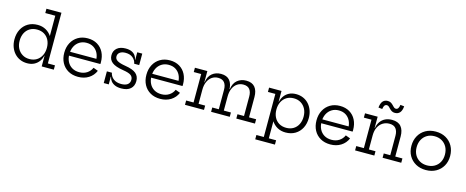

<svg xmlns="http://www.w3.org/2000/svg" viewBox="-45 -1621 6457 2663"><g transform="rotate(15 3183.0 -290.0)"><path d="M517.5 0V-199L520.5 -238V-301.5L517.5 -371.5V-728H374V-790H589.5V-62H691.5V0ZM317 -542.5Q383 -542.5 435.2 -513.5Q487.5 -484.5 521.5 -430.8Q555.5 -377 566.5 -302L520.5 -267.5Q520.5 -329 496.8 -376.5Q473 -424 429 -450.8Q385 -477.5 324.5 -477.5Q265 -477.5 221 -450.5Q177 -423.5 153.2 -376Q129.5 -328.5 129.5 -266Q129.5 -204 154 -156.5Q178.5 -109 222.8 -81.8Q267 -54.5 324.5 -54.5Q384.5 -54.5 428.2 -81.8Q472 -109 496.2 -157Q520.5 -205 520.5 -267.5L531.5 -154H514.5Q505.5 -110 479.5 -72.8Q453.5 -35.5 411 -12.8Q368.5 10 309 10Q253.5 10 207 -10.2Q160.5 -30.5 126.5 -67.8Q92.5 -105 73.8 -155.5Q55 -206 55 -266Q55 -347 87.5 -409.5Q120 -472 178.8 -507.2Q237.5 -542.5 317 -542.5Z M1040 9.5Q957.5 9.5 897 -25.5Q836.5 -60.5 803.5 -122.2Q770.5 -184 770.5 -264.5Q770.5 -346 803.8 -408.5Q837 -471 896.8 -506.5Q956.5 -542 1036 -542Q1116 -542 1174.5 -507Q1233 -472 1264.5 -410Q1296 -348 1296 -267Q1296 -257.5 1295.8 -252Q1295.5 -246.5 1294.5 -242.5H1223.5Q1224 -248.5 1224.2 -255.8Q1224.5 -263 1224.5 -272.5Q1224.5 -332 1201.8 -378.2Q1179 -424.5 1137 -451Q1095 -477.5 1036 -477.5Q978.5 -477.5 935 -450.2Q891.5 -423 867.5 -375.2Q843.5 -327.5 843.5 -264.5Q843.5 -203.5 867.2 -156.8Q891 -110 935 -83.5Q979 -57 1039.5 -57Q1102.5 -57 1148.8 -86.8Q1195 -116.5 1217.5 -168L1285.5 -142.5Q1256 -72 1191.2 -31.2Q1126.5 9.5 1040 9.5ZM816 -242.5V-298H1273L1294 -242.5Z M1660.5 9.5Q1607 9.5 1570.2 -6.5Q1533.5 -22.5 1512 -49.2Q1490.5 -76 1484 -109H1466L1480.5 -168Q1490 -115.5 1532.8 -82.5Q1575.5 -49.5 1644 -49.5Q1702.5 -49.5 1734.8 -73.2Q1767 -97 1767 -142.5Q1767 -184 1735 -207Q1703 -230 1623 -242Q1508.5 -260 1460 -298.8Q1411.5 -337.5 1411.5 -401Q1411.5 -465 1456 -503.5Q1500.5 -542 1580 -542Q1632.5 -542 1666.8 -526Q1701 -510 1719.5 -483.2Q1738 -456.5 1743.5 -424.5H1761.5L1747 -368Q1738 -419 1698 -451.2Q1658 -483.5 1593.5 -483.5Q1541.5 -483.5 1512.2 -461.5Q1483 -439.5 1483 -403Q1483 -364.5 1519.5 -342.8Q1556 -321 1634.5 -308.5Q1745.5 -291 1792 -251Q1838.5 -211 1838.5 -143Q1838.5 -71.5 1792.8 -31Q1747 9.5 1660.5 9.5ZM1408.5 0V-168H1480.5V0ZM1747 -368V-532.5H1819V-368Z M2219.5 9.5Q2137 9.5 2076.5 -25.5Q2016 -60.5 1983 -122.2Q1950 -184 1950 -264.5Q1950 -346 1983.2 -408.5Q2016.5 -471 2076.2 -506.5Q2136 -542 2215.5 -542Q2295.5 -542 2354 -507Q2412.5 -472 2444 -410Q2475.5 -348 2475.5 -267Q2475.5 -257.5 2475.2 -252Q2475 -246.5 2474 -242.5H2403Q2403.5 -248.5 2403.8 -255.8Q2404 -263 2404 -272.5Q2404 -332 2381.2 -378.2Q2358.5 -424.5 2316.5 -451Q2274.5 -477.5 2215.5 -477.5Q2158 -477.5 2114.5 -450.2Q2071 -423 2047 -375.2Q2023 -327.5 2023 -264.5Q2023 -203.5 2046.8 -156.8Q2070.5 -110 2114.5 -83.5Q2158.5 -57 2219 -57Q2282 -57 2328.2 -86.8Q2374.5 -116.5 2397 -168L2465 -142.5Q2435.5 -72 2370.8 -31.2Q2306 9.5 2219.5 9.5ZM1995.5 -242.5V-298H2452.5L2473.5 -242.5Z M3312 0V-62H3406V-341.5Q3406 -407 3377 -444Q3348 -481 3286.5 -481Q3237 -481 3198.5 -455Q3160 -429 3138 -380.5Q3116 -332 3116 -264L3098.5 -371H3119Q3131.5 -458 3183.8 -501Q3236 -544 3311 -544Q3395.5 -544 3436.8 -494Q3478 -444 3478 -353V-62H3580V0ZM2575 0V-62H2681.5V-470.5H2575V-532.5H2753.5V-62H2848V0ZM2950 0V-62H3044V-341.5Q3044 -407 3015 -444Q2986 -481 2924.5 -481Q2875 -481 2836.5 -455Q2798 -429 2775.8 -380.5Q2753.5 -332 2753.5 -264L2736.5 -371H2757Q2769 -458 2821.5 -501Q2874 -544 2949 -544Q3033.5 -544 3074.8 -494Q3116 -444 3116 -353V-62H3218V0Z M3640 210V148H3746.5V-470.5H3640V-532.5H3818.5V-342L3816.5 -285V-253.5L3818.5 -208.5V148H3923V210ZM4019.5 10Q3953.5 10 3901.2 -19Q3849 -48 3815 -101.8Q3781 -155.5 3770 -230.5L3816.5 -265Q3816.5 -203.5 3840 -156.2Q3863.5 -109 3907.5 -82Q3951.5 -55 4012 -55Q4071.5 -55 4115.5 -82Q4159.5 -109 4183.2 -156.8Q4207 -204.5 4207 -266Q4207 -328.5 4182.5 -376Q4158 -423.5 4114 -450.8Q4070 -478 4012 -478Q3952.5 -478 3908.5 -450.8Q3864.5 -423.5 3840.5 -375.5Q3816.5 -327.5 3816.5 -265L3805 -378.5H3822Q3831 -422.5 3857 -459.8Q3883 -497 3925.8 -519.8Q3968.5 -542.5 4027.5 -542.5Q4083.5 -542.5 4130 -522.2Q4176.5 -502 4210.2 -464.8Q4244 -427.5 4262.8 -377Q4281.5 -326.5 4281.5 -266Q4281.5 -185.5 4249 -123Q4216.5 -60.5 4157.8 -25.2Q4099 10 4019.5 10Z M4662 9.5Q4579.5 9.5 4519 -25.5Q4458.5 -60.5 4425.5 -122.2Q4392.5 -184 4392.5 -264.5Q4392.5 -346 4425.8 -408.5Q4459 -471 4518.8 -506.5Q4578.5 -542 4658 -542Q4738 -542 4796.5 -507Q4855 -472 4886.5 -410Q4918 -348 4918 -267Q4918 -257.5 4917.8 -252Q4917.5 -246.5 4916.5 -242.5H4845.5Q4846 -248.5 4846.2 -255.8Q4846.5 -263 4846.5 -272.5Q4846.5 -332 4823.8 -378.2Q4801 -424.5 4759 -451Q4717 -477.5 4658 -477.5Q4600.5 -477.5 4557 -450.2Q4513.5 -423 4489.5 -375.2Q4465.5 -327.5 4465.5 -264.5Q4465.5 -203.5 4489.2 -156.8Q4513 -110 4557 -83.5Q4601 -57 4661.5 -57Q4724.5 -57 4770.8 -86.8Q4817 -116.5 4839.5 -168L4907.5 -142.5Q4878 -72 4813.2 -31.2Q4748.5 9.5 4662 9.5ZM4438 -242.5V-298H4895L4916 -242.5Z M5199 -62H5294V0H5017.5V-62H5127V-470.5H5017.5V-532.5H5199ZM5506 -62V-340.5Q5506 -406 5476.5 -443.5Q5447 -481 5383.5 -481Q5332 -481 5290 -455.5Q5248 -430 5223.5 -381.5Q5199 -333 5199 -264L5182.5 -370.5H5202.5Q5212 -425 5239 -463.2Q5266 -501.5 5308.2 -521.8Q5350.5 -542 5405.5 -542Q5492.5 -542 5535.2 -491.8Q5578 -441.5 5578 -350V-62H5680.5V0H5412.5V-62ZM5461.5 -772.5 5517 -766.5Q5512 -705.5 5486 -675.2Q5460 -645 5415 -645Q5389 -645 5370 -655.8Q5351 -666.5 5330.5 -689Q5315 -706.5 5304.8 -713.2Q5294.5 -720 5282 -720Q5261.5 -720 5249.2 -703.8Q5237 -687.5 5232.5 -652L5177 -658Q5182.5 -719 5208.2 -749.5Q5234 -780 5279 -780Q5304.5 -780 5324.2 -769.2Q5344 -758.5 5365 -735Q5381 -717.5 5391.2 -711Q5401.5 -704.5 5413 -704.5Q5433 -704.5 5445.2 -721.2Q5457.5 -738 5461.5 -772.5Z M6033.5 9.5Q5950.5 9.5 5888 -25.8Q5825.5 -61 5790.5 -122.5Q5755.5 -184 5755.5 -264.5Q5755.5 -345.5 5790.5 -408.2Q5825.5 -471 5888 -506.5Q5950.5 -542 6033.5 -542Q6116.5 -542 6179 -506.5Q6241.5 -471 6276.5 -408.2Q6311.5 -345.5 6311.5 -264.5Q6311.5 -184 6276.5 -122.5Q6241.5 -61 6179 -25.8Q6116.5 9.5 6033.5 9.5ZM6033.5 -57Q6093.5 -57 6139.2 -83Q6185 -109 6210.8 -155.8Q6236.5 -202.5 6236.5 -264.5Q6236.5 -327 6210.8 -374.5Q6185 -422 6139.2 -448.8Q6093.5 -475.5 6033.5 -475.5Q5973.5 -475.5 5927.8 -448.8Q5882 -422 5856.2 -374.5Q5830.5 -327 5830.5 -264.5Q5830.5 -202.5 5856.2 -155.8Q5882 -109 5927.8 -83Q5973.5 -57 6033.5 -57Z"/></g></svg>

Font: Hepta Slab
Style: Regular
Weight: 400
Designer: Michael LaGattuta
Foundry: Michael LaGattuta
Version: Version 1.100